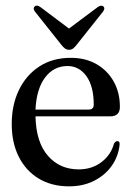

<svg xmlns="http://www.w3.org/2000/svg" viewBox="-20 -649 465 679"><path d="M404 -271Q404 -237.5 369.5 -237.5H105.5Q107.5 -146 149.5 -98Q191.5 -50 258 -50Q305.5 -50 339 -75.8Q372.5 -101.5 383 -141Q388.5 -150 395 -150Q404 -150 403 -137.5Q399 -97 375.8 -63.5Q352.5 -30 313.5 -10Q274.5 10 224 10Q162.5 10 117 -17.5Q71.5 -45 46.5 -94.5Q21.5 -144 21.5 -210.5Q21.5 -278 47 -330.8Q72.5 -383.5 119.2 -414Q166 -444.5 230.5 -444.5Q282.5 -444.5 321.5 -422Q360.5 -399.5 382.2 -360.5Q404 -321.5 404 -271ZM219 -415.5Q170 -415.5 139.5 -375Q109 -334.5 105.5 -261.5H293.5Q311.5 -261.5 311.5 -279Q311.5 -344 285.5 -379.8Q259.5 -415.5 219 -415.5ZM251 -490.5Q244.5 -482 238.5 -477.5Q232.5 -473 224.5 -473Q216 -473 209.8 -477.5Q203.5 -482 197 -490.5L104 -607.5Q95 -619 103 -626.5Q110.5 -633 123.5 -623.5L224 -548L325 -623.5Q338 -632.5 345.5 -626.5Q353 -619.5 344 -607.5Z"/></svg>

Font: Fraunces 144pt Soft
Style: Regular
Weight: 400
Version: Version 1.000;[0bf87f6ff]